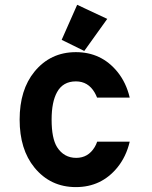

<svg xmlns="http://www.w3.org/2000/svg" viewBox="-20 -762 626 792"><path d="M298.3 -742.2 422.4 -684.1 327.6 -551.8 234.4 -597.7ZM515.1 -177.7Q500.5 -115.7 463.9 -70.8Q397.9 9.8 293 9.8Q188 9.8 122.1 -70.8Q61 -145.5 61 -268.6Q61 -391.6 122.1 -466.3Q188 -546.9 293 -546.9Q397.9 -546.9 463.9 -466.3Q500.5 -421.4 515.1 -359.4H380.4Q376 -370.6 370.6 -379.9Q343.8 -426.3 293 -426.3Q239.7 -426.3 215.3 -381.8Q192.9 -341.3 192.9 -268.6Q192.9 -191.4 215.3 -155.3Q243.7 -110.8 294.4 -110.8Q343.8 -110.8 370.6 -155.3Q376.5 -165 380.9 -177.7Z"/></svg>

Font: Consola Mono
Style: Bold
Weight: 700
Monospace: yes
Designer: Wojciech Kalinowski "wmk69" (wmk69@o2.pl)
Foundry: Wojciech Kalinowski "wmk69" (wmk69@o2.pl)
Version: Version 2.1.0